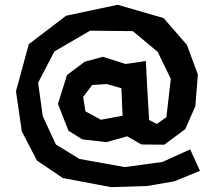

<svg xmlns="http://www.w3.org/2000/svg" viewBox="-20 -645 904 804"><path d="M505.9 -377 411.1 -407.2 335 -386.7 260.7 -331.1 222.7 -210 266.6 -97.7 324.2 -61.5 425.8 -49.8 512.7 -74.2 572.3 -40 668 -39.1 755.9 -104.5 797.9 -200.2 808.6 -333 762.7 -457 665 -569.3 472.7 -625 256.8 -579.1 100.6 -460 46.9 -262.7 71.3 -94.7 134.8 27.3 243.2 100.6 445.3 138.7 596.7 133.8 710 114.3 817.4 70.3 776.4 -19.5 660.2 33.2 502 54.7 312.5 20.5 213.9 -40 159.2 -158.2 139.6 -298.8 208 -429.7 357.4 -516.6 536.1 -514.6 640.6 -427.7 695.3 -314.5 676.8 -154.3 636.7 -126 604.5 -142.6 595.7 -290 590.8 -389.6ZM366.2 -289.1 427.7 -293 488.3 -275.4 493.2 -160.2 402.3 -143.6 337.9 -178.7 328.1 -239.3Z"/></svg>

Font: MaokenAssortedSans-Lite
Style: Lite
Weight: 400
Version: Version 1.400